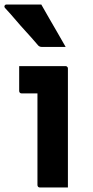

<svg xmlns="http://www.w3.org/2000/svg" viewBox="-43 -831 413 851"><path d="M123 -11Q123 -38 123 -78.5Q123 -119 123 -166Q123 -213 123 -260Q123 -307 123 -348Q123 -389 123 -417H116Q110 -417 102.5 -417Q95 -417 86.5 -417Q78 -417 69.5 -417Q61 -417 53 -417Q48 -417 45 -420Q42 -423 42 -428Q42 -455 42 -483Q42 -511 42 -538Q59 -538 80.5 -538Q102 -538 126 -538Q150 -538 173 -538Q196 -538 215.5 -538Q235 -538 247 -538Q251 -538 253 -536.5Q255 -535 256.5 -533Q258 -531 258 -527Q258 -480 258 -424.5Q258 -369 258 -312Q258 -255 258 -200Q258 -145 258 -97Q258 -82 258 -65.5Q258 -49 258 -33Q258 -17 258 0Q225 0 196.5 0Q168 0 134 0Q129 0 126 -3Q123 -6 123 -11ZM140 -811Q158 -780 176 -748Q194 -716 212.5 -685Q231 -654 248 -623Q223 -623 197 -623Q171 -623 142 -623Q136 -623 131.5 -625.5Q127 -628 125 -631Q96 -665 72 -691Q48 -717 26.5 -742.5Q5 -768 -21 -796Q-25 -801 -22.5 -806Q-20 -811 -14 -811Q14 -811 38 -811Q62 -811 86.5 -811Q111 -811 140 -811Z"/></svg>

Font: Recursive
Style: Bold
Weight: 700
Version: Version 1.085